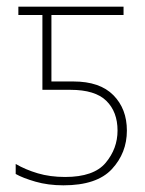

<svg xmlns="http://www.w3.org/2000/svg" viewBox="-20 -548 434 575"><path d="M170 7Q270 7 315 -41.5Q360 -90 360 -157Q360 -222 319.5 -263Q279 -304 200 -304H134V-503H350V-528H35V-503H107V-279H191Q265 -279 298.5 -246Q332 -213 332 -157Q332 -103 296.5 -60.5Q261 -18 175 -18Q130 -18 93 -29Q56 -40 27 -57V-27Q48 -15 86 -4Q124 7 170 7Z"/></svg>

Font: Noto Sans Display Thin
Style: Regular
Weight: 250
Designer: Monotype Design Team
Foundry: Monotype Imaging Inc.
Version: Version 1.900